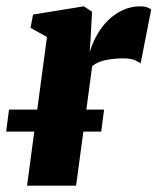

<svg xmlns="http://www.w3.org/2000/svg" viewBox="-44 -587 498 607"><path d="M41.5 0 104.5 -470 52.5 -499 60.5 -541 221 -567 247 -550 242 -458.5 239.5 -422Q248 -450.5 262.8 -476.8Q277.5 -503 298.2 -523.2Q319 -543.5 344.5 -555.2Q370 -567 400 -567Q413 -567 421.8 -563.5Q430.5 -560 434 -557L400.5 -386Q397.5 -390 383.5 -396.2Q369.5 -402.5 346 -402.5Q331 -402.5 316.5 -401Q302 -399.5 289 -396.8Q276 -394 265.5 -389.2Q255 -384.5 247.5 -378L196.5 0ZM285 -240.5 276 -171H-24.5L-15.5 -240.5Z"/></svg>

Font: Merriweather 20pt Black
Style: Italic
Weight: 900
Italic angle: -7.8°
Version: Version 2.101